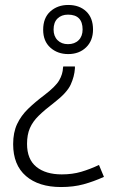

<svg xmlns="http://www.w3.org/2000/svg" viewBox="-20 -562 464 774"><path d="M282 -294V-286Q280 -254 265 -221Q250 -188 198 -148Q160 -119 136 -95.5Q112 -72 100.5 -45.5Q89 -19 89 18Q89 80 126.5 110.5Q164 141 229 141Q272 141 307.5 130.5Q343 120 379 103L399 151Q357 170 316.5 181Q276 192 226 192Q136 192 84.5 147.5Q33 103 33 19Q33 -28 49 -62Q65 -96 93.5 -123.5Q122 -151 158 -178Q204 -213 218.5 -238Q233 -263 234 -289L235 -294ZM255 -542Q300 -542 327.5 -516Q355 -490 355 -443Q355 -398 327 -371Q299 -344 255 -344Q212 -344 183 -370Q154 -396 154 -442Q154 -490 183 -516Q212 -542 255 -542ZM254 -503Q228 -503 212 -487.5Q196 -472 196 -443Q196 -416 212 -400Q228 -384 254 -384Q281 -384 297 -400Q313 -416 313 -443Q313 -503 254 -503Z"/></svg>

Font: Noto Sans Myanmar Light
Style: Regular
Weight: 300
Designer: Monotype Design Team
Foundry: Monotype Imaging Inc.
Version: Version 2.107; ttfautohint (v1.8.4.7-5d5b)